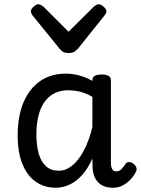

<svg xmlns="http://www.w3.org/2000/svg" viewBox="-20 -865 664 902"><path d="M242 17Q189 17 148.5 -11Q108 -39 85.5 -94Q63 -149 63 -229Q63 -281 72.5 -326Q82 -371 101 -406.5Q120 -442 147 -467Q174 -492 209.5 -505.5Q245 -519 288 -519Q321 -519 352.5 -510.5Q384 -502 414 -485V-489Q414 -502 425 -508.5Q436 -515 457 -515Q479 -515 490 -508.5Q501 -502 501 -489V-101Q501 -86 504 -77Q507 -68 512.5 -64Q518 -60 527 -60Q536 -60 542 -63.5Q548 -67 555 -75Q562 -83 570 -96Q576 -103 585 -103.5Q594 -104 605 -97Q616 -89 620 -79Q624 -69 619 -59Q609 -38 592.5 -21Q576 -4 556 6.5Q536 17 512 17Q488 17 470.5 10.5Q453 4 441 -8.5Q429 -21 422.5 -38.5Q416 -56 415 -78Q415 -87 414.5 -98Q414 -109 414 -120Q393 -73 365.5 -42.5Q338 -12 306.5 2.5Q275 17 242 17ZM151 -232Q151 -181 162 -143Q173 -105 196 -84Q219 -63 256 -63Q289 -63 319 -87Q349 -111 373.5 -157Q398 -203 414 -268V-410Q383 -428 355 -434.5Q327 -441 299 -441Q272 -441 249 -432.5Q226 -424 207.5 -407Q189 -390 176.5 -365Q164 -340 157.5 -306.5Q151 -273 151 -232ZM445 -845Q454 -845 467 -833.5Q480 -822 480 -811Q480 -809 479 -805.5Q478 -802 473 -795L346 -636Q340 -630 331 -623Q322 -616 302 -616Q283 -616 274 -623Q265 -630 260 -636L131 -795Q127 -802 126 -805.5Q125 -809 125 -811Q125 -822 137.5 -833.5Q150 -845 160 -845Q166 -845 172 -841.5Q178 -838 185 -833L302 -716L420 -833Q426 -838 432 -841.5Q438 -845 445 -845Z"/></svg>

Font: Playwrite PE
Style: Regular
Weight: 400
Designer: Veronika Burian, José Scaglione
Foundry: TypeTogether
Version: Version 1.002